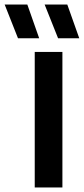

<svg xmlns="http://www.w3.org/2000/svg" viewBox="-90 -823 368 843"><path d="M62.5 0V-595H184V0ZM165 -655 106 -803H205.5L258 -655ZM-11 -655 -69.5 -803H30L82 -655Z"/></svg>

Font: Encode Sans SC Condensed SemiBold
Style: Regular
Weight: 600
Width: 3
Designer: Multiple Designers
Foundry: Impallari Type
Version: Version 3.002